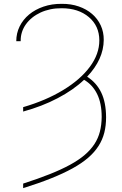

<svg xmlns="http://www.w3.org/2000/svg" viewBox="-20 -757 631 990"><path d="M99.4 213.1V189.6Q176.5 164.8 236.3 141Q296.2 117.2 341.1 92.7Q386 68.2 416.9 41.7Q447.8 15.3 467.2 -14.6Q486.5 -44.4 495.2 -78.8Q503.9 -113.3 504.3 -154.1Q504.3 -224.4 480.8 -272.2Q457.4 -320 413.4 -345.5Q358.3 -293 277.3 -250.7Q236.9 -229.4 192.6 -212.4Q148.4 -195.3 99.4 -181.8V-204.5Q216.6 -238.6 305 -292.3Q394.2 -346.2 443.2 -412.3Q492.2 -478.3 492.2 -549Q491.8 -623.6 437.9 -669Q383.9 -714.5 298.3 -714.5Q267.4 -714.8 239.7 -709Q212 -703.1 188.4 -692.1Q164.8 -681.1 145.8 -665.7Q126.8 -650.2 113.5 -631.6Q100.1 -612.9 93.2 -591.3Q86.3 -569.6 86.6 -546.5V-544.7H63.9Q63.9 -585.6 81.3 -620.9Q98.7 -656.2 130 -682.2Q161.2 -708.1 204.2 -722.8Q247.2 -737.6 298.3 -737.2Q346.2 -737.6 386.2 -723.7Q426.1 -709.9 454.9 -685Q483.7 -660.2 499.5 -625.9Q515.3 -591.6 514.9 -551.1Q514.2 -451.3 429.3 -361.5Q477.6 -330.6 502.1 -279.7Q526.6 -228.7 527 -152.3Q527 -109.4 517.8 -72.8Q508.5 -36.2 487.9 -4.1Q467.3 28.1 434.5 56.5Q401.6 84.9 354 111.2Q306.5 137.4 243.4 162.6Q180.4 187.9 99.4 213.1Z"/></svg>

Font: Linik Sans Thin
Style: Regular
Weight: 100
Designer: Fonts by Rasmus Andersson / Changes by Cristiano Sobral with parts from Marc Monis
Foundry: rsms
Version: Version 3.020; ttfautohint (v1.6)